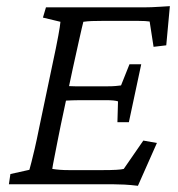

<svg xmlns="http://www.w3.org/2000/svg" viewBox="-20 -597 577 622"><path d="M426.8 4.9Q402.3 2 383.3 1Q364.3 0 347.7 0H8.8L13.7 -33.2L75.2 -46.9Q78.1 -56.6 82 -72.3Q85.9 -87.9 92.3 -114.7Q98.6 -141.6 107.4 -185.5L148.4 -380.9Q163.1 -449.2 168.9 -481.4Q174.8 -513.7 175.8 -526.4L119.1 -540L128.9 -573.2H447.3Q459 -573.2 471.7 -573.7Q484.4 -574.2 499.5 -575.2Q514.6 -576.2 530.3 -577.1L518.6 -450.2L477.5 -445.3L464.8 -527.3Q459 -528.3 449.7 -528.8Q440.4 -529.3 429.7 -529.3H308.6Q290 -529.3 276.9 -528.8Q263.7 -528.3 250 -526.4Q249 -523.4 245.1 -506.3Q241.2 -489.3 235.8 -465.3Q230.5 -441.4 225.1 -417Q219.7 -392.6 215.8 -375L176.8 -191.4Q172.9 -172.9 167 -142.6Q161.1 -112.3 155.8 -85.4Q150.4 -58.6 149.4 -49.8Q161.1 -47.9 174.3 -46.9Q187.5 -45.9 204.1 -45.9H311.5Q340.8 -45.9 357.4 -46.9Q374 -47.9 380.9 -49.8L444.3 -141.6L488.3 -133.8ZM360.4 -201.2 362.3 -268.6Q357.4 -270.5 347.2 -271.5Q336.9 -272.5 321.3 -272.5H241.2Q230.5 -272.5 214.8 -272Q199.2 -271.5 180.7 -270.5L191.4 -318.4Q209 -317.4 223.6 -317.4Q238.3 -317.4 250 -317.4H329.1Q344.7 -317.4 355 -318.4Q365.2 -319.3 372.1 -320.3L399.4 -388.7H437.5L397.5 -201.2Z"/></svg>

Font: Crimson Pro Light
Style: Italic
Weight: 300
Italic angle: -12°
Designer: Jacques Le Bailly
Foundry: Baron von Fonthausen
Version: Version 1.003